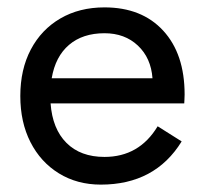

<svg xmlns="http://www.w3.org/2000/svg" viewBox="-20 -490 555 520"><path d="M253 10Q189 10 139.5 -20.5Q90 -51 62.5 -105Q35 -159 35 -230Q35 -302 63.5 -356Q92 -410 143.5 -440Q195 -470 263 -470Q364 -470 422 -407Q480 -344 480 -234Q480 -227 479.5 -219.5Q479 -212 479 -210H117Q122 -141 160 -103Q198 -65 263 -65Q357 -65 407 -148L472 -107Q400 10 253 10ZM263 -400Q204 -400 167 -368.5Q130 -337 120 -278H393Q389 -333 353.5 -366.5Q318 -400 263 -400Z"/></svg>

Font: Von Book
Style: Regular
Weight: 400
Version: Version 4.000; ttfautohint (v1.8.4.7-5d5b)